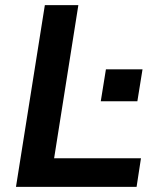

<svg xmlns="http://www.w3.org/2000/svg" viewBox="-20 -725 612 745"><path d="M42 0 154 -705H284L190 -111H527L510 0ZM371 -332 391 -456H533L513 -332Z"/></svg>

Font: Nunito Sans 11pt
Style: Bold Italic
Weight: 700
Italic angle: -9°
Version: Version 3.101;gftools[0.9.27]